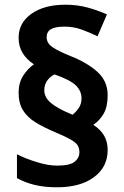

<svg xmlns="http://www.w3.org/2000/svg" viewBox="-20 -785 526 815"><path d="M59 -391Q59 -434 78.5 -464Q98 -494 124 -512Q93 -532 76 -560Q59 -588 59 -625Q59 -688 113.5 -726.5Q168 -765 257 -765Q307 -765 350 -753.5Q393 -742 434 -724L394 -631Q361 -647 326.5 -659.5Q292 -672 254 -672Q214 -672 196 -661Q178 -650 178 -627Q178 -602 202.5 -585Q227 -568 282 -546Q352 -518 394.5 -479Q437 -440 437 -381Q437 -332 420 -302.5Q403 -273 376 -255Q406 -236 421.5 -210Q437 -184 437 -148Q437 -76 379 -33Q321 10 222 10Q169 10 127.5 0Q86 -10 52 -29V-130Q90 -111 137.5 -96.5Q185 -82 222 -82Q277 -82 297 -98.5Q317 -115 317 -139Q317 -156 309.5 -168Q302 -180 280.5 -192.5Q259 -205 216 -223Q166 -244 131 -265.5Q96 -287 77.5 -317Q59 -347 59 -391ZM168 -402Q168 -372 195.5 -348.5Q223 -325 281 -301L288 -298Q302 -309 314 -326Q326 -343 326 -368Q326 -398 303 -421.5Q280 -445 212 -469Q195 -462 181.5 -444.5Q168 -427 168 -402Z"/></svg>

Font: Noto Sans Duployan
Style: Bold
Weight: 700
Designer: David Corbett
Foundry: David Corbett
Version: Version 3.001